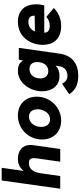

<svg xmlns="http://www.w3.org/2000/svg" viewBox="647 -1384 952 2286"><g transform="rotate(-90 1123.0 -241.0)"><path d="M19 0H170L202 -226C216 -325 256 -373 324 -373C365 -373 383 -355 383 -311C383 -301 382 -289 380 -276L341 0H492L538 -324C539 -335 540 -345 540 -355C540 -446 479 -504 373 -504C327.5 -504 271 -489.5 231 -434.5L268 -697H117Z M830 11C990 11 1115 -121 1115 -279C1115 -413 1025 -504 890 -504C728 -504 605 -373 605 -216C605 -81 696 11 830 11ZM755 -227C755 -296 797 -372 877 -372C939 -372 965 -323 965 -268C965 -199 922 -121 844 -121C782 -121 755 -172 755 -227Z M1361 215C1502 215 1606 148 1628 -11L1696 -493H1556L1543.5 -440.5C1526.5 -480 1486 -504 1422 -504C1278 -504 1179 -357 1179 -216C1179 -97 1244 -9 1359 -9C1407 -9 1447 -18 1483.5 -55.5L1479 -19C1468 68 1407 86 1362 86C1308 86 1286 52 1269 22L1144 107C1179 160 1236 215 1361 215ZM1332 -235C1332 -313 1377 -366 1445 -366C1499 -366 1527 -330 1527 -275C1527 -201 1489 -142 1420 -142C1365 -142 1332 -180 1332 -235Z M1957 11C2039 11 2111 -18 2171 -76L2066 -165C2035 -138 1997 -125 1961 -125C1910 -125 1886 -143 1879 -171C1878 -177 1877 -183 1877 -190H2202C2210 -225 2215 -251 2215 -288C2215 -416 2145 -504 2006 -504C1825 -504 1732 -353 1732 -206C1732 -91 1793 11 1957 11ZM1892 -301C1902 -333 1936 -379 2007 -379C2060 -379 2079 -349 2079 -312L2078.5 -304Z"/></g></svg>

Font: HK Grotesk Black
Style: Italic
Weight: 900
Italic angle: -16°
Designer: Alfredo Marco Pradil
Foundry: Hanken Design Co.
Version: Version 3.001;FEAKit 1.0